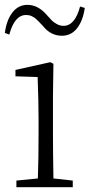

<svg xmlns="http://www.w3.org/2000/svg" viewBox="-23 -775 371 795"><path d="M196.3 -377V-225.6Q196.3 -145.5 198.2 -36.1L278.3 -27.3V0H44.9V-27.3L133.8 -36.1Q136.7 -118.2 136.7 -225.6V-281.2Q136.7 -354.5 132.8 -456.1L41 -459V-485.4L185.5 -517.6L198.2 -510.7ZM308.6 -748 328.1 -742.2Q320.3 -688.5 295.9 -657.7Q271.5 -627 233.4 -627Q186.5 -627 154.3 -668Q152.3 -669.9 145 -677.7Q137.7 -685.5 135.7 -687.5Q133.8 -689.5 127.4 -695.3Q121.1 -701.2 117.7 -703.1Q114.3 -705.1 108.4 -708Q102.5 -710.9 96.7 -711.9Q90.8 -712.9 85 -712.9Q37.1 -712.9 15.6 -631.8L-2.9 -638.7Q3.9 -691.4 28.3 -723.1Q52.7 -754.9 90.8 -754.9Q134.8 -754.9 170.9 -712.9Q185.5 -696.3 192.4 -689.5Q199.2 -682.6 212.4 -675.3Q225.6 -668 240.2 -668Q287.1 -668 308.6 -748Z"/></svg>

Font: GenYoMin TW TTF ExtraLight
Style: Regular
Weight: 250
Version: Version 1.300